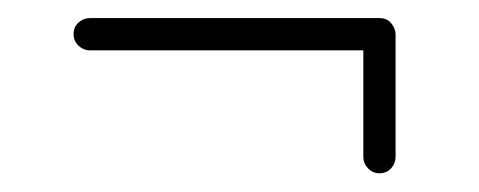

<svg xmlns="http://www.w3.org/2000/svg" viewBox="-20 -360 521 209"><path d="M60.1 -322.8Q60.1 -330.6 65.4 -335.4Q70.8 -340.3 78.1 -340.3H393.1Q401.4 -340.3 406 -334.5Q410.6 -328.6 410.6 -322.8V-189.5Q410.6 -182.1 405.8 -176.8Q400.9 -171.4 393.1 -171.4Q385.7 -171.4 380.6 -176.8Q375.5 -182.1 375.5 -189.5V-305.2H78.1Q70.8 -305.2 65.4 -310.3Q60.1 -315.4 60.1 -322.8Z"/></svg>

Font: Mikhak-DS1-FD ExtraLight
Style: Regular
Weight: 200
Designer: Amin Abedi
Version: Version 3.2